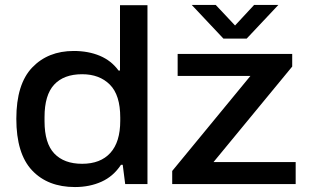

<svg xmlns="http://www.w3.org/2000/svg" viewBox="-20 -744 1247 776"><path d="M755 -724H852L930 -641L1007 -724H1105L977 -588H883ZM283 12Q173 12 109.5 -55.5Q46 -123 46 -264Q46 -404 110 -471Q174 -538 278 -538Q337 -538 383.5 -518.5Q430 -499 459 -459H465V-723H576V0H486L476 -78H469Q438 -31 390 -9.5Q342 12 283 12ZM676 0V-53L992 -437H698V-526H1161V-475L843 -89H1175V0ZM312 -82Q386 -82 426 -126Q466 -170 466 -256V-269Q466 -360 424 -402Q382 -444 312 -444Q238 -444 199 -402Q160 -360 160 -271V-254Q160 -165 199.5 -123.5Q239 -82 312 -82Z"/></svg>

Font: Archivo SemiExpanded Medium
Style: Regular
Weight: 500
Width: 6
Designer: Hector Gatti
Foundry: Omnibus-Type
Version: Version 2.001; ttfautohint (v1.8.3)